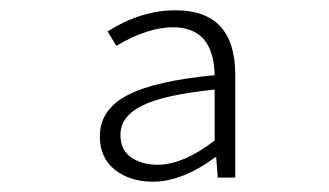

<svg xmlns="http://www.w3.org/2000/svg" viewBox="-20 -751 640 373"><path d="M277 -398Q233 -398 203.5 -421Q174 -444 174 -486Q174 -538 227.5 -566Q281 -594 397 -605Q395 -698 316 -698Q267 -698 206 -662L189 -690Q254 -731 321 -731Q437 -731 437 -606V-406H403L400 -446H399Q334 -398 277 -398ZM286 -431Q336 -431 397 -478V-577Q299 -567 256.5 -546Q214 -525 214 -489Q214 -460 234.5 -445.5Q255 -431 286 -431Z"/></svg>

Font: TypoPRO Source Code Pro
Style: Regular
Weight: 300
Monospace: yes
Designer: Paul D. Hunt, Teo Tuominen
Foundry: Adobe Systems Incorporated
Version: Version 2.010;PS 1.0;hotconv 1.0.84;makeotf.lib2.5.63406